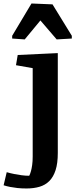

<svg xmlns="http://www.w3.org/2000/svg" viewBox="-77 -840 425 1083"><path d="M249 22.9Q249 81.1 236.6 119.6Q224.1 158.2 201.2 181.2Q178.2 204.1 145.5 213.6Q112.8 223.1 72.3 223.1Q43.9 223.1 20.5 220.5Q-2.9 217.8 -20 214.4Q-40 210.4 -56.6 205.1L-39.1 131.3Q-18.6 137.2 3.4 141.6Q22 145.5 44.4 148.4Q66.9 151.4 87.9 151.4Q93.3 141.1 97.7 125Q101.6 111.3 104.5 90.8Q107.4 70.3 107.4 42V-455.6L13.2 -472.2L22.9 -529.8L249 -540.5ZM328.1 -622.6 242.7 -617.7 150.9 -724.6 62.5 -617.7 -8.3 -622.6V-638.2L100.6 -820.3L219.2 -815.4L328.1 -638.2Z"/></svg>

Font: Noticia Text
Style: Bold
Weight: 700
Designer: JM Sole
Foundry: JM Sole
Version: Version 1.003